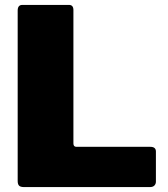

<svg xmlns="http://www.w3.org/2000/svg" viewBox="-20 -762 683 782"><path d="M52 -719Q52 -742 71 -742H261Q279 -742 279 -721V-178Q279 -164 291 -164H592Q615 -164 615 -145V-22Q615 -13 609 -6.5Q603 0 590 0H79Q63 0 57.5 -6Q52 -12 52 -25V-719Z"/></svg>

Font: Libre Franklin Thin Black
Style: Regular
Weight: 900
Version: Version 3.000